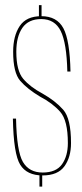

<svg xmlns="http://www.w3.org/2000/svg" viewBox="-20 -702 312 730"><path d="M128 -633H138V-682.5H128ZM130 7.5H140.5V-42.5H130ZM142 -35Q200 -35 225 -69.8Q250 -104.5 250 -158Q250 -251.5 220.2 -285Q190.5 -318.5 142 -346Q95 -371 68.5 -402Q42 -433 42 -505.5Q42 -562.5 65 -596Q88 -629.5 137 -629.5Q188.5 -629.5 211 -583.8Q233.5 -538 236 -430H248Q245.5 -548.5 221 -594.5Q196.5 -640.5 137 -640.5Q80 -640.5 55 -603Q30 -565.5 30 -505.5Q30 -425.5 57 -394.5Q84 -363.5 132.5 -334.5Q179.5 -310 208.8 -277Q238 -244 238 -158Q238 -109 215.8 -77.5Q193.5 -46 142 -46Q91 -46 67.2 -86.2Q43.5 -126.5 41 -251H29Q31.5 -116.5 56.8 -75.8Q82 -35 142 -35Z"/></svg>

Font: Anybody Thin Condensed
Style: Regular
Weight: 100
Width: 3
Version: Version 1.113;gftools[0.9.25]